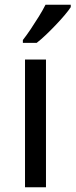

<svg xmlns="http://www.w3.org/2000/svg" viewBox="-20 -786 317 806"><path d="M173 0H85V-536H173ZM277 -756Q268 -742 251 -722Q234 -702 213.5 -680.5Q193 -659 172.5 -639.5Q152 -620 134 -606H76V-618Q91 -637 108.5 -663Q126 -689 143 -716.5Q160 -744 171 -766H277Z"/></svg>

Font: Noto Sans Adlam
Style: Regular
Weight: 400
Designer: Mark Jamra, Neil Patel
Foundry: JamraPatel LLC
Version: Version 3.001